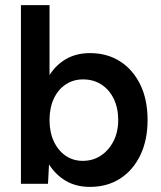

<svg xmlns="http://www.w3.org/2000/svg" viewBox="-20 -720 632 752"><path d="M332 12Q279 12 239 -11Q199 -34 172 -76L168 0H62V-700H174V-426Q200 -467 240 -489.5Q280 -512 332 -512Q400 -512 450.5 -479.5Q501 -447 529.5 -388.5Q558 -330 558 -250Q558 -171 529.5 -112Q501 -53 450.5 -20.5Q400 12 332 12ZM304 -90Q344 -90 375 -110.5Q406 -131 424.5 -167Q443 -203 443 -250Q443 -297 425.5 -333Q408 -369 377 -389Q346 -409 305 -409Q267 -409 237 -389Q207 -369 190.5 -333Q174 -297 174 -250Q174 -203 190.5 -167Q207 -131 236.5 -110.5Q266 -90 304 -90Z"/></svg>

Font: Figtree Light SemiBold
Style: Regular
Weight: 600
Version: Version 2.002